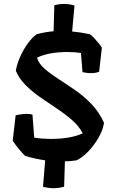

<svg xmlns="http://www.w3.org/2000/svg" viewBox="-20 -851 597 982"><path d="M169 -556Q179 -524 209.5 -498Q240 -472 280.5 -446Q321 -420 365 -389.5Q409 -359 448 -318.5Q487 -278 512 -223Q507 -188 485.5 -149.5Q464 -111 434 -79Q404 -47 372 -31Q359 -29 344 -27.5Q329 -26 312 -26L308 104Q254 119 200 104L211 -31Q160 -38 108 -54Q95 -67 77 -88.5Q59 -110 45 -131L60 -261Q78 -266 102.5 -268Q127 -270 146 -265L155 -147Q192 -141 237.5 -140.5Q283 -140 327 -147Q371 -154 403 -169Q384 -206 349 -236.5Q314 -267 272 -295Q230 -323 188 -352Q146 -381 112 -414.5Q78 -448 61 -489Q67 -525 84 -562.5Q101 -600 123.5 -630.5Q146 -661 168 -676Q212 -688 254 -691L258 -824Q308 -838 361 -823L349 -690Q371 -688 393.5 -684.5Q416 -681 439 -676Q448 -671 460.5 -657.5Q473 -644 484.5 -630Q496 -616 501 -607L487 -484Q469 -477 446 -477Q423 -477 402 -482L394 -580Q364 -585 323.5 -585Q283 -585 242.5 -578.5Q202 -572 169 -556Z"/></svg>

Font: Langar
Style: Regular
Weight: 400
Designer: Alessia Mazzarella
Foundry: Typeland
Version: Version 1.001; ttfautohint (v1.8.3)